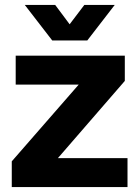

<svg xmlns="http://www.w3.org/2000/svg" viewBox="-20 -763 570 783"><path d="M28 0V-105L301 -418H44V-536H489V-433L216 -118H500V0ZM193 -598 81 -743H205L264 -664L324 -743H448L336 -598Z"/></svg>

Font: Mona Sans
Style: Bold
Weight: 700
Designer: Deni Anggara
Foundry: GitHub
Version: Version 2.000;Glyphs 3.2.3 (3260)